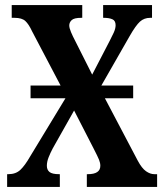

<svg xmlns="http://www.w3.org/2000/svg" viewBox="-20 -734 645 754"><path d="M8 0V-50H13Q42 -50 60 -67Q78 -84 98 -119L237 -348H100V-398H218L106 -611Q93 -639 79.5 -651.5Q66 -664 37 -664H26V-714H303V-664H299Q271 -664 261.5 -655Q252 -646 252 -634Q252 -624 259 -607.5Q266 -591 274 -576L342 -441L411 -574Q419 -589 426.5 -605.5Q434 -622 434 -635Q434 -653 421 -658.5Q408 -664 388 -664H385V-714H577V-664H570Q546 -664 529.5 -649Q513 -634 489 -592L378 -398H503V-348H392L521 -103Q537 -73 553.5 -61.5Q570 -50 586 -50H597V0H321V-50H325Q374 -50 374 -83Q374 -94 369 -106.5Q364 -119 347 -152L271 -300L187 -151Q178 -134 171 -116.5Q164 -99 164 -83Q164 -67 174.5 -58.5Q185 -50 212 -50H215V0Z"/></svg>

Font: Noto Serif ExtraCondensed
Style: Bold
Weight: 700
Width: 2
Designer: Monotype Design Team
Foundry: Monotype Imaging Inc.
Version: Version 2.014; ttfautohint (v1.8.4.7-5d5b)